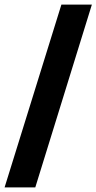

<svg xmlns="http://www.w3.org/2000/svg" viewBox="-31 -731 421 838"><path d="M-11 87 237 -711H370L123 87Z"/></svg>

Font: Bricolage Grotesque 48pt Condensed ExtraBold
Style: Bold
Weight: 700
Version: Version 1.000;gftools[0.9.30]